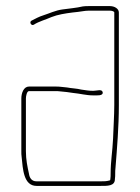

<svg xmlns="http://www.w3.org/2000/svg" viewBox="-20 -597 459 630"><path d="M50 -274V-101C50 -94 50 -88 51 -82C55 -43 57 13 100 13H310C332 13 357 14 357 -9C358 -16 358 -22 358 -27C358 -33 358 -40 359 -47C364 -110 370 -182 370 -252V-556C370 -569 355 -577 341 -577H271C265 -577 259 -577 252 -576C231 -571 206 -569 185 -566C162 -563 142 -553 123 -547C107 -542 97 -536 83 -529C75 -524 83 -511 91 -516C108 -527 129 -532 149 -541C169 -549 194 -553 218 -556C228 -557 226 -557 236 -558C247 -559 258 -562 271 -562H341C346 -562 355 -560 355 -556V-253C355 -218 352 -175 351 -142C349 -99 343 -68 343 -27C343 -22 343 -16 342 -9C342 -6 341 -5 340 -5C328 -2 324 -2 310 -2H100C84 -2 77 -13 75 -27C70 -50 65 -73 65 -101V-274C65 -281 68 -298 75 -298H161C167 -298 173 -298 179 -297L199 -295C205 -294 212 -293 220 -292C243 -290 262 -284 286 -284C298 -284 319 -282 317 -294C315 -306 298 -299 286 -299C271 -299 262 -301 247 -303C231 -307 215 -307 200 -310L181 -312C174 -313 168 -313 161 -313H75C58 -313 50 -292 50 -274Z"/></svg>

Font: Electronic
Style: UltTh
Weight: 100
Version: Version 1.011